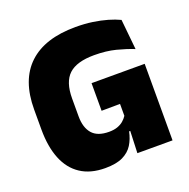

<svg xmlns="http://www.w3.org/2000/svg" viewBox="-121 -769 882 898"><g transform="rotate(-20 320.5 -320.0)"><path d="M254 14.5Q181 14.5 132 -17.8Q83 -50 58.5 -111Q34 -172 34 -257.5V-356.5Q34 -503 114 -578.2Q194 -653.5 347.5 -653.5Q392.5 -653.5 431.8 -647.8Q471 -642 503.8 -632.5Q536.5 -623 561.5 -611L576.5 -460.5Q537.5 -476 490.8 -488Q444 -500 384 -500Q297.5 -500 258 -463.5Q218.5 -427 218.5 -344.5V-255.5Q218.5 -200 244.8 -169.5Q271 -139 328.5 -139Q352.5 -139 370.2 -145.2Q388 -151.5 400.2 -162Q412.5 -172.5 420.5 -185V-295L443 -244.5L328.5 -243.5V-381H593V-109H416.5Q409 -73 391.8 -45.2Q374.5 -17.5 341.8 -1.5Q309 14.5 254 14.5ZM423 -131H593V0H418Z"/></g></svg>

Font: Anek Tamil Medium ExtraBold
Style: Regular
Weight: 800
Version: Version 1.003